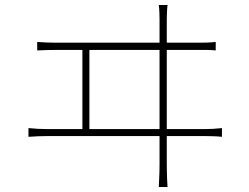

<svg xmlns="http://www.w3.org/2000/svg" viewBox="-20 -734 996 769"><path d="M94 -221Q114 -219 132 -218Q150 -217 168 -217H310V-534H204Q186 -534 167.5 -533.5Q149 -533 129 -532V-566Q168 -563 204 -563H619V-654Q619 -664 618.5 -681Q618 -698 616 -714H651Q649 -697 648.5 -679.5Q648 -662 648 -654V-563H774Q793 -563 809.5 -563.5Q826 -564 844 -566V-532Q826 -534 806.5 -534Q787 -534 774 -534H648V-217H800Q818 -217 834.5 -218Q851 -219 869 -221V-186Q851 -188 831 -188.5Q811 -189 800 -189H648V-76Q648 -68 648.5 -42Q649 -16 651 15H616Q618 -17 618.5 -41.5Q619 -66 619 -74V-189H168Q135 -189 94 -186ZM619 -217V-534H338V-217Z"/></svg>

Font: Kinto Sans Thin
Style: Regular
Weight: 100
Designer: Authors: Ryoko NISHIZUKA  (kana & ideographs); Paul D. Hunt (Latin, Greek & Cyrillic); Wenlong ZHANG  (bopomofo); Sandol
Foundry: Adobe Systems Incorporated, ookami Inc.
Version: Version 0.001